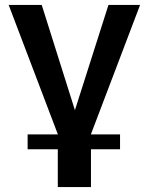

<svg xmlns="http://www.w3.org/2000/svg" viewBox="-20 -544 587 777"><path d="M213.9 212.9V60.1H91.8V0H213.9V-1L15.1 -523.9H148.9L283.2 -98.1L418.9 -523.9H546.9L348.1 -1V0H465.8V60.1H348.1V212.9Z"/></svg>

Font: Rawline
Style: Bold
Weight: 700
Designer: Matt McInerney, Pablo Impallari, Rodrigo Fuenzalida
Foundry: Matt McInerney, Pablo Impallari, Rodrigo Fuenzalida
Version: Version 4.020;PS 004.020;hotconv 1.0.88;makeotf.lib2.5.64775